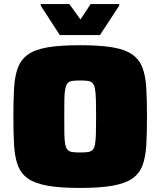

<svg xmlns="http://www.w3.org/2000/svg" viewBox="-20 -919 791 947"><path d="M375 8Q277 8 215 -3Q153 -14 118.5 -38Q84 -62 68.5 -102.5Q53 -143 49.5 -202.5Q46 -262 46 -344Q46 -425 49.5 -485Q53 -545 68.5 -585.5Q84 -626 118.5 -650.5Q153 -675 215 -685.5Q277 -696 375 -696Q473 -696 535 -685.5Q597 -675 632 -650.5Q667 -626 682.5 -585.5Q698 -545 701.5 -485Q705 -425 705 -344Q705 -262 701.5 -202.5Q698 -143 682.5 -102.5Q667 -62 632 -38Q597 -14 535 -3Q473 8 375 8ZM375 -167Q399 -167 413.5 -169Q428 -171 436.5 -179.5Q445 -188 448.5 -206.5Q452 -225 453 -258.5Q454 -292 454 -344Q454 -396 453 -429Q452 -462 448.5 -481Q445 -500 436.5 -509Q428 -518 413.5 -520Q399 -522 375 -522Q352 -522 337 -520Q322 -518 314 -509Q306 -500 302 -481Q298 -462 297.5 -429Q297 -396 297 -344Q297 -292 297.5 -258.5Q298 -225 302 -206.5Q306 -188 314 -179.5Q322 -171 337 -169Q352 -167 375 -167ZM275 -746 181 -891V-899H322L377 -823L427 -899H568V-891L473 -746Z"/></svg>

Font: Saira SemiExpanded Black
Style: Regular
Weight: 900
Width: 6
Designer: Hector Gatti with collaboration of the Omnibus-Type team
Foundry: Omnibus-Type
Version: Version 1.101